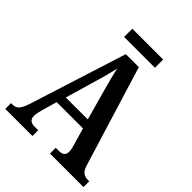

<svg xmlns="http://www.w3.org/2000/svg" viewBox="-233 -975 1106 1106"><g transform="rotate(45 320.0 -422.0)"><path d="M3 0V-47H15Q38 -47 53 -61.5Q68 -76 83 -122L271 -714H377L565 -101Q575 -70 590 -58.5Q605 -47 631 -47H640V0H367V-47H393Q438 -47 438 -85Q438 -96 435 -110.5Q432 -125 428 -137L399 -237H185L159 -147Q156 -135 152 -118.5Q148 -102 148 -89Q148 -69 159 -58Q170 -47 195 -47H224V0ZM203 -293H382L330 -480Q319 -520 310 -554.5Q301 -589 295 -620Q281 -558 260 -488ZM194 -777V-844H445V-777Z"/></g></svg>

Font: Noto Serif Lao Condensed SemiBold
Style: Regular
Weight: 600
Width: 3
Designer: Monotype Design Team
Foundry: Monotype Imaging Inc.
Version: Version 2.003; ttfautohint (v1.8.4.7-5d5b)